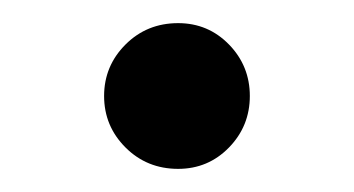

<svg xmlns="http://www.w3.org/2000/svg" viewBox="-20 -362 306 166"><path d="M70 -279Q70 -305 88.5 -323.5Q107 -342 134 -342Q160 -342 178 -323.5Q196 -305 196 -279Q196 -253 178 -234.5Q160 -216 134 -216Q107 -216 88.5 -234.5Q70 -253 70 -279Z"/></svg>

Font: Miriam Libre
Style: Regular
Weight: 400
Designer: Michal Sahar
Foundry: Hagilda
Version: Version 1.001